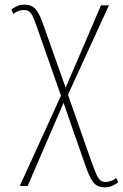

<svg xmlns="http://www.w3.org/2000/svg" viewBox="-20 -559 529 825"><path d="M65 240H99L253 -117L343 141C370 218 384 246 431 246C452 246 474 236 488 224L479 206C466 217 448 223 434 223C406 223 398 206 371 130L272 -152L448 -536H414L262 -182L170 -442C146 -511 131 -539 84 -539C62 -539 44 -530 29 -518L37 -499C52 -511 69 -516 82 -516C114 -516 120 -495 142 -433L242 -148Z"/></svg>

Font: Noto Serif SemiCondensed Thin
Style: Regular
Weight: 100
Width: 4
Designer: Monotype Design Team
Foundry: Monotype Imaging Inc.
Version: Version 2.015